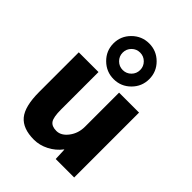

<svg xmlns="http://www.w3.org/2000/svg" viewBox="-239 -958 1088 1088"><g transform="rotate(45 305.0 -414.0)"><path d="M219 -520V-220Q219 -158 234 -136.5Q249 -115 286 -115Q324 -115 354 -154.5Q384 -194 384 -247V-520H544V0H396L393 -72H391Q362 -34 319 -12Q276 10 231 10Q142 10 101.5 -38.5Q61 -87 61 -203V-520ZM409 -796Q451 -754 451 -695Q451 -636 409 -594Q367 -552 308 -552Q249 -552 206.5 -594Q164 -636 164 -695Q164 -754 206.5 -796Q249 -838 308 -838Q367 -838 409 -796ZM357.5 -645.5Q378 -666 378 -695Q378 -724 357.5 -744.5Q337 -765 308 -765Q279 -765 258.5 -744.5Q238 -724 238 -695Q238 -666 258.5 -645.5Q279 -625 308 -625Q337 -625 357.5 -645.5Z"/></g></svg>

Font: Mplus 1p ExtraBold
Style: Regular
Weight: 800
Version: Version 1.061